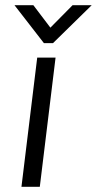

<svg xmlns="http://www.w3.org/2000/svg" viewBox="-20 -723 375 743"><path d="M150 -556 36 -703H109L175 -616L261 -703H335L185 -556ZM124 -500H195L134 0H63Z"/></svg>

Font: Haskoy
Style: Italic
Weight: 400
Designer: Ertekin Erdin
Foundry: Ertekin Erdin
Version: Version 2.000; ttfautohint (v1.8.4.7-5d5b)